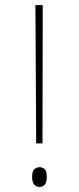

<svg xmlns="http://www.w3.org/2000/svg" viewBox="-20 -734 312 759"><path d="M123 -167 120 -714H149L148 -167ZM136 5Q125 5 116 -3.5Q107 -12 107 -35Q107 -58 116 -65.5Q125 -73 136 -73Q148 -73 156.5 -65.5Q165 -58 165 -35Q165 -12 156.5 -3.5Q148 5 136 5Z"/></svg>

Font: Noto Serif Thai Thin
Style: Regular
Weight: 250
Version: Version 2.001